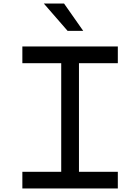

<svg xmlns="http://www.w3.org/2000/svg" viewBox="-20 -1062 790 1082"><path d="M106 0V-94H325V-706H106V-800H644V-706H425V-94H644V0ZM449 -888H361L227 -1042H341Z"/></svg>

Font: Martian Mono SemiExpanded Light
Style: Regular
Weight: 300
Width: 6
Monospace: yes
Designer: Roman Shamin
Foundry: Evil Martians
Version: Version 0.930